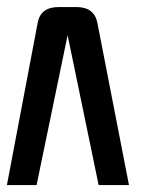

<svg xmlns="http://www.w3.org/2000/svg" viewBox="-20 -536 436 556"><path d="M0 0 88.9 -468.8Q96.7 -515.6 150.4 -515.6H201.2Q253.4 -515.6 262.2 -468.8L353.5 0H265.6L175.8 -434.1L85.9 0Z"/></svg>

Font: Aswaq
Style: Regular
Weight: 400
Designer: Husham Jawad
Version: Version 1.000;November 3, 2021;FontCreator 14.0.0.2814 32-bi